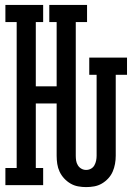

<svg xmlns="http://www.w3.org/2000/svg" viewBox="-20 -755 540 783"><path d="M331 8Q315 8 298.5 5Q282 2 267.5 -6.5Q253 -15 241.5 -27.5Q230 -40 223 -55Q216 -70 213.5 -86.5Q211 -103 211 -120V-333H126V-70H156V0H2V-70H48V-665H2V-735H156V-665H126V-403H211V-665H181V-735H335V-665H289V-120Q289 -110 290.5 -100Q292 -90 297.5 -81Q303 -72 312 -67Q321 -62 331 -62Q342 -62 351 -67Q360 -72 365 -81Q370 -90 372 -100Q374 -110 374 -120V-450H344V-520H498V-450H452V-120Q452 -103 449 -86.5Q446 -70 439.5 -55Q433 -40 421.5 -27.5Q410 -15 395.5 -6.5Q381 2 364.5 5Q348 8 331 8Z"/></svg>

Font: Iosevka Slab
Style: Regular
Weight: 400
Monospace: yes
Designer: Belleve Invis
Foundry: Belleve Invis
Version: Version 11.2.4; ttfautohint (v1.8.3)